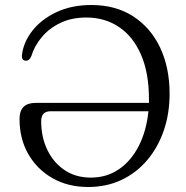

<svg xmlns="http://www.w3.org/2000/svg" viewBox="-20 -733 744 767"><path d="M58 -258Q58 -322 122.5 -322H575Q575 -330 575 -338Q575 -441.5 543.5 -514.2Q512 -587 455.5 -625Q399 -663 325 -663Q266 -663 221.2 -641.5Q176.5 -620 147 -584.8Q117.5 -549.5 105 -508.5Q97 -489.5 83 -490.5Q66.5 -491 67.5 -511.5Q73 -563.5 108.8 -609.5Q144.5 -655.5 205 -684.2Q265.5 -713 345 -713Q442 -713 512 -667.8Q582 -622.5 619.8 -542.5Q657.5 -462.5 657.5 -358.5Q657.5 -279 634.2 -211.5Q611 -144 568 -93.2Q525 -42.5 465.2 -14.2Q405.5 14 332 14Q252 14 190.2 -21Q128.5 -56 93.2 -117.2Q58 -178.5 58 -258ZM144.5 -249Q144.5 -185.5 169 -134.5Q193.5 -83.5 238 -53.5Q282.5 -23.5 343 -23.5Q406.5 -23.5 455.5 -57.2Q504.5 -91 534.8 -150.8Q565 -210.5 573 -288.5H182Q144.5 -288.5 144.5 -249Z"/></svg>

Font: Fraunces 9pt S050 Light
Style: Regular
Weight: 300
Version: Version 1.000; ttfautohint (v1.8.3)